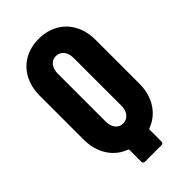

<svg xmlns="http://www.w3.org/2000/svg" viewBox="-245 -783 955 955"><g transform="rotate(-45 232.5 -305.0)"><path d="M161 86V1Q161 -3 157 -4Q100 -25 68 -76Q36 -127 36 -197V-503Q36 -564 60.5 -610.5Q85 -657 129.5 -682.5Q174 -708 232 -708Q290 -708 335 -682.5Q380 -657 404.5 -610.5Q429 -564 429 -503V-197Q429 -127 396.5 -76Q364 -25 307 -4Q303 -3 303 1V86Q303 91 299.5 94.5Q296 98 291 98H173Q168 98 164.5 94.5Q161 91 161 86ZM232 -113Q257 -113 272.5 -132Q288 -151 288 -182V-518Q288 -549 272.5 -568Q257 -587 232 -587Q207 -587 192 -568Q177 -549 177 -518V-182Q177 -151 192 -132Q207 -113 232 -113Z"/></g></svg>

Font: Barlow Condensed
Style: Bold
Weight: 700
Width: 3
Designer: Jeremy Tribby
Foundry: Tribby Type
Version: Version 1.500